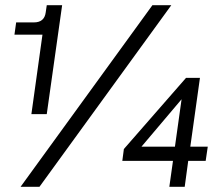

<svg xmlns="http://www.w3.org/2000/svg" viewBox="-20 -717 830 737"><path d="M143 -584H35.5L42 -631H110Q150.5 -631 155.5 -669.5L159.5 -697H218.5L159.5 -279H100.5ZM565 -697H637.5L131.5 0H59ZM644 -99.5H449.5L455.5 -145L694 -418H747.5L710.5 -154H777.5L769.5 -99.5H702.5L689 0H630ZM651.5 -154 677 -336 523 -154Z"/></svg>

Font: HK Grotesk Medium
Style: Italic
Weight: 500
Italic angle: -8°
Designer: Alfredo Marco Pradil
Foundry: Hanken Design Co.
Version: Version 3.004